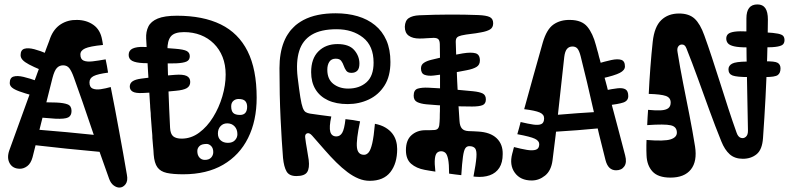

<svg xmlns="http://www.w3.org/2000/svg" viewBox="-20 -777 3562 867"><path d="M22 -98Q29 -117.5 46 -164.2Q63 -211 85 -271.8Q107 -332.5 129 -393Q131 -397.5 132.5 -402Q134 -406.5 135.5 -410.8Q137 -415 138.5 -419.5Q141 -425.5 143.2 -431.8Q145.5 -438 147.5 -444Q153.5 -460 159 -475.2Q164.5 -490.5 169.5 -504.5Q171.5 -509 173 -513.2Q174.5 -517.5 176 -521.8Q177.5 -526 179 -530Q181.5 -537.5 184.2 -544.2Q187 -551 189 -557.5Q197 -578.5 201.8 -591.2Q206.5 -604 207 -606Q223 -647.5 255 -667.8Q287 -688 328 -687Q371 -686.5 402 -664.5Q433 -642.5 441 -598Q442 -592 443.2 -586Q444.5 -580 445 -574Q385 -568 364 -558.2Q343 -548.5 343 -531Q343 -509.5 357.8 -503.2Q372.5 -497 398.2 -500Q424 -503 457 -509Q460 -494 463 -479Q466 -464 468 -449Q421.5 -443 402.8 -433.5Q384 -424 384 -405Q384 -383 398.5 -377Q413 -371 435 -374.2Q457 -377.5 480 -384Q490 -334 499.5 -284Q509 -234 518 -184.5Q527 -135 536 -85.8Q545 -36.5 553 12Q558.5 39.5 547 54.8Q535.5 70 519 70Q506.5 70 493.5 60.5Q480.5 51 473 31Q432.5 -81 392.5 -200.2Q352.5 -319.5 314 -426Q303.5 -455.5 293.2 -468.8Q283 -482 265 -482Q248 -482 236.8 -470Q225.5 -458 217 -425Q194 -336 171.5 -244Q149 -152 127 -67Q119.5 -39.5 103.5 -27.2Q87.5 -15 70 -15Q38 -15 24 -39.2Q10 -63.5 22 -98ZM123 -251 142 -314Q165.5 -315 188.2 -315Q211 -315 234 -314Q268.5 -312.5 285.8 -305.5Q303 -298.5 303 -276Q303 -254.5 288 -246.8Q273 -239 230 -241Q203 -242.5 176.2 -245.2Q149.5 -248 123 -251ZM133 -122Q110 -125 96 -134.5Q82 -144 82 -159Q82 -182.5 100.2 -188.5Q118.5 -194.5 144 -192Q209.5 -187 281.2 -180.2Q353 -173.5 424 -166L444 -90Q360 -97.5 280.2 -105.8Q200.5 -114 133 -122ZM165 -461Q131.5 -475 111.2 -485.8Q91 -496.5 82 -506.5Q73 -516.5 73 -528Q73 -551.5 90 -556.8Q107 -562 134.8 -554.8Q162.5 -547.5 193.5 -534ZM130 -345Q90.5 -356 67.2 -364.5Q44 -373 34 -381.8Q24 -390.5 24 -402Q24 -426 41 -431.2Q58 -436.5 86.2 -429.8Q114.5 -423 148 -411ZM411 -246 396 -321Q421.5 -325.5 437.2 -325.2Q453 -325 460 -314.2Q467 -303.5 467 -277Q467 -258.5 453 -253.5Q439 -248.5 411 -246ZM447 -86 432 -166Q458 -171.5 473.5 -170.5Q489 -169.5 496 -157.5Q503 -145.5 503 -118Q503 -98 489 -92.8Q475 -87.5 447 -86Z M674 -79Q673.5 -89 672.8 -98.8Q672 -108.5 671 -118Q670.5 -124 670 -130Q669.5 -136 669 -142Q668.5 -148 668 -154Q668 -159.5 667.8 -165Q667.5 -170.5 667 -175.8Q666.5 -181 666 -186Q664.5 -202.5 663.5 -219Q662.5 -235.5 661 -252Q661 -259.5 660.5 -267Q660 -274.5 659 -282Q658.5 -287.5 658.2 -292.8Q658 -298 657.8 -303.2Q657.5 -308.5 657 -314Q652.5 -386 648.2 -458.5Q644 -531 640 -603Q638.5 -634 650 -657.2Q661.5 -680.5 692.2 -693.2Q723 -706 779 -706Q896.5 -706 976.8 -666.8Q1057 -627.5 1098 -545.8Q1139 -464 1139 -336Q1139 -231.5 1100.2 -153.8Q1061.5 -76 987.5 -33Q913.5 10 807 10Q761 10 732.8 3.8Q704.5 -2.5 690.8 -21.5Q677 -40.5 674 -79ZM748 -200Q749.5 -171.5 762.5 -161.2Q775.5 -151 800 -151Q843 -151 879.2 -177.8Q915.5 -204.5 942.2 -247.8Q969 -291 984 -341.8Q999 -392.5 999 -440Q999 -484.5 985 -519.8Q971 -555 945.5 -580.2Q920 -605.5 885.8 -618.8Q851.5 -632 811 -632Q767 -632 751.2 -612.2Q735.5 -592.5 736 -551Q737.5 -463.5 740.5 -375.8Q743.5 -288 748 -200ZM1009 -132Q1030 -132 1041 -143.8Q1052 -155.5 1052 -171Q1052 -193 1039.2 -206.5Q1026.5 -220 1006 -220Q987.5 -220 975.8 -207.2Q964 -194.5 964 -174Q964 -154.5 976.5 -143.2Q989 -132 1009 -132ZM905 -55Q924 -55 933.5 -65.5Q943 -76 943 -90Q943 -107.5 933.8 -117.2Q924.5 -127 913 -127Q890.5 -127 880.8 -117.5Q871 -108 871 -95Q871 -76.5 880.5 -65.8Q890 -55 905 -55ZM1064 -258Q1080 -258 1088 -267.5Q1096 -277 1096 -295Q1096 -311 1087.5 -320.5Q1079 -330 1057 -330Q1043.5 -330 1033.8 -321.5Q1024 -313 1024 -297Q1024 -276 1033.2 -267Q1042.5 -258 1064 -258ZM627 -565Q663 -564.5 704.5 -562Q746 -559.5 770 -557Q810 -554 823.5 -546.5Q837 -539 837 -523Q837 -506 822.5 -499.2Q808 -492.5 775 -491Q754.5 -490.5 727.5 -490.5Q700.5 -490.5 674 -491Q647.5 -491.5 628 -492Q593.5 -493.5 577.2 -502Q561 -510.5 561 -529Q561 -549.5 579 -557.8Q597 -566 627 -565ZM618 -422Q652 -426.5 695.2 -431.8Q738.5 -437 769 -439Q806 -442 822.5 -434.2Q839 -426.5 839 -407Q839 -388.5 823.8 -379.2Q808.5 -370 773 -367Q746 -364 702.8 -361.2Q659.5 -358.5 624 -357Q592.5 -355.5 579.2 -363.2Q566 -371 566 -386Q566 -401 578.5 -409.8Q591 -418.5 618 -422ZM797 -65Q801.5 -62 805.8 -57.5Q810 -53 812 -50Q815.5 -45.5 817 -41.5Q818.5 -37.5 818.5 -33.5Q818.5 -22.5 809.8 -14.8Q801 -7 789.5 -6Q778 -5 769 -13Q766 -15.5 763.2 -19Q760.5 -22.5 758 -26Q755 -30 753.8 -34.5Q752.5 -39 752.5 -42.5Q752.5 -59 767.5 -67.2Q782.5 -75.5 797 -65Z M1258 -64Q1252 -137.5 1247 -241.8Q1242 -346 1242 -469Q1242 -503.5 1247 -533.2Q1252 -563 1262 -588Q1264.5 -594 1267.2 -600Q1270 -606 1273 -611.5Q1276 -616.5 1278.8 -621Q1281.5 -625.5 1285 -630Q1289.5 -637 1295 -643Q1300.5 -649 1306 -654.5Q1310.5 -659 1315.5 -663.5Q1320.5 -668 1326 -671.5Q1331.5 -675.5 1337.5 -679.2Q1343.5 -683 1350 -686.5Q1379.5 -702 1415.8 -709.5Q1452 -717 1496 -717Q1549.5 -717 1594.8 -703.8Q1640 -690.5 1673.2 -663.5Q1706.5 -636.5 1724.8 -595Q1743 -553.5 1743 -497Q1743 -432.5 1716.2 -390.5Q1689.5 -348.5 1645.5 -327.8Q1601.5 -307 1550 -307Q1498 -307 1461 -324.2Q1424 -341.5 1404.5 -373.8Q1385 -406 1385 -451Q1385 -512.5 1418 -545.2Q1451 -578 1504 -578Q1556 -578 1579.5 -551Q1603 -524 1603 -490Q1603 -467 1593.2 -457.5Q1583.5 -448 1567 -448Q1550.5 -448 1543.5 -457.8Q1536.5 -467.5 1532.2 -480Q1528 -492.5 1520.8 -502.2Q1513.5 -512 1496 -512Q1476.5 -512 1467.2 -498Q1458 -484 1458 -462Q1458 -419.5 1485.2 -398.2Q1512.5 -377 1552 -377Q1603 -377 1635 -405.5Q1667 -434 1667 -494Q1667 -570 1619.2 -607.5Q1571.5 -645 1500 -645Q1429 -645 1387.5 -620Q1346 -595 1331 -546.5Q1316 -498 1324 -428Q1331 -370.5 1336.2 -337.8Q1341.5 -305 1347.2 -290Q1353 -275 1360.8 -270.5Q1368.5 -266 1380 -264Q1404 -260.5 1428.5 -257.2Q1453 -254 1476 -251Q1465.5 -202.5 1471.5 -181.8Q1477.5 -161 1499 -161Q1515.5 -161 1525.2 -177.2Q1535 -193.5 1540 -239Q1557.5 -237.5 1574.2 -234.8Q1591 -232 1606 -229Q1588 -144.5 1591.8 -111.2Q1595.5 -78 1624 -78Q1635.5 -78 1644.8 -89Q1654 -100 1661 -130.2Q1668 -160.5 1673 -218Q1701 -212.5 1720 -201.2Q1739 -190 1751 -174.8Q1763 -159.5 1768.2 -141.5Q1773.5 -123.5 1773.5 -104Q1773.5 -39 1742.8 0.2Q1712 39.5 1649.5 39.5Q1623.5 39.5 1598.8 29.2Q1574 19 1549 0.2Q1524 -18.5 1498.5 -43.8Q1473 -69 1446.2 -99.8Q1419.5 -130.5 1390 -164Q1377.5 -178.5 1367 -175Q1356.5 -171.5 1358 -157Q1361 -131 1365.8 -105.5Q1370.5 -80 1374 -55Q1378.5 -17.5 1367 0.2Q1355.5 18 1318 18Q1286 18 1274 -2.8Q1262 -23.5 1258 -64ZM1300 -14Q1289 -13.5 1283 -22Q1277 -30.5 1277 -40Q1277 -49 1282 -56.2Q1287 -63.5 1298 -64ZM1287 -99Q1276.5 -99 1271.2 -107.8Q1266 -116.5 1266 -126Q1266 -137.5 1272 -146.8Q1278 -156 1290 -156ZM1707 -27Q1694.5 -27 1687.2 -34Q1680 -41 1680 -52Q1680 -69.5 1687.2 -77.2Q1694.5 -85 1705 -85Q1722.5 -85 1730.2 -77.8Q1738 -70.5 1738 -60Q1738 -44.5 1729.8 -35.8Q1721.5 -27 1707 -27Z M2112 -296Q2059.5 -296 2007.8 -298.8Q1956 -301.5 1905 -306Q1879.5 -308.5 1863.8 -316.2Q1848 -324 1848 -345Q1848 -371.5 1867 -377Q1886 -382.5 1915 -381Q1963 -379 2019.8 -374Q2076.5 -369 2116 -365Q2145.5 -362 2159.8 -354.8Q2174 -347.5 2174 -328Q2174 -308 2158.5 -302Q2143 -296 2112 -296ZM2088 -460Q2050.5 -452.5 2013.5 -446.5Q1976.5 -440.5 1939 -436Q1914.5 -433 1897.8 -439Q1881 -445 1881 -468Q1881 -484.5 1894 -493.2Q1907 -502 1928 -507Q1963.5 -516 1999.2 -523Q2035 -530 2070 -536Q2107.5 -542 2127.2 -536.5Q2147 -531 2147 -504Q2147 -484 2131.8 -474.8Q2116.5 -465.5 2088 -460ZM1919 -493Q1930.5 -493 1936.2 -486.8Q1942 -480.5 1942 -472Q1942 -456.5 1935.2 -449.8Q1928.5 -443 1918 -443Q1904.5 -443 1898.2 -450Q1892 -457 1892 -468Q1892 -480 1898.8 -486.5Q1905.5 -493 1919 -493ZM1813 -99Q1813 -144 1837.8 -166.2Q1862.5 -188.5 1899 -189Q1912.5 -189 1922.5 -189.2Q1932.5 -189.5 1942 -190Q1955 -191 1959.8 -199.8Q1964.5 -208.5 1965 -227Q1965.5 -234.5 1965.8 -243.5Q1966 -252.5 1966 -262.5Q1966.5 -269 1966.5 -275.8Q1966.5 -282.5 1966.5 -289Q1967 -295.5 1967 -302Q1967 -308.5 1967 -315Q1967 -321.5 1967 -343.5Q1967 -365.5 1967 -395Q1967 -398.5 1967 -401.8Q1967 -405 1967 -408.5Q1967 -412 1967 -415.5Q1967 -420.5 1967 -425.2Q1967 -430 1967 -435Q1967 -478 1966.8 -518.8Q1966.5 -559.5 1966 -578Q1965.5 -594 1959.2 -600Q1953 -606 1938 -606Q1925.5 -606 1908.5 -604.5Q1891.5 -603 1874 -603Q1843.5 -603 1825.8 -615.8Q1808 -628.5 1808 -656Q1809 -684 1825.8 -695.2Q1842.5 -706.5 1873 -708Q1941.5 -711 2009.8 -711.2Q2078 -711.5 2140 -709Q2176 -707.5 2191.5 -700Q2207 -692.5 2207 -672Q2207 -652.5 2192.8 -644Q2178.5 -635.5 2153 -631Q2127.5 -626 2106 -623.8Q2084.5 -621.5 2064 -617Q2050.5 -614 2044.2 -608.2Q2038 -602.5 2038 -588Q2040.5 -499 2044.5 -409.2Q2048.5 -319.5 2055 -230Q2056.5 -207.5 2065.8 -196.8Q2075 -186 2096 -185Q2106.5 -184.5 2117.5 -184.2Q2128.5 -184 2139 -183Q2194 -180 2222.5 -153Q2251 -126 2250 -81Q2250 -43 2234.8 -19.2Q2219.5 4.5 2191.5 14.5Q2163.5 24.5 2126 21Q2124 21 2122.2 20.5Q2120.5 20 2118 20Q2129 -37 2131.2 -66.5Q2133.5 -96 2125.8 -106.5Q2118 -117 2099 -117Q2087.5 -117 2081 -107.2Q2074.5 -97.5 2070.5 -69.2Q2066.5 -41 2063 14Q2049.5 12.5 2036 10.8Q2022.5 9 2008 7Q2008 -36.5 2003.5 -58.2Q1999 -80 1991 -87Q1983 -94 1972 -94Q1961 -94 1953.5 -87Q1946 -80 1943.8 -60.2Q1941.5 -40.5 1946 -2Q1934 -3.5 1922 -5.8Q1910 -8 1898 -10Q1860 -17 1836.5 -37.5Q1813 -58 1813 -99Z M2293 -83Q2294.5 -88 2295.8 -93Q2297 -98 2298.2 -103Q2299.5 -108 2301 -113Q2333.5 -104.5 2359.2 -100.2Q2385 -96 2400 -101Q2415 -106 2415 -126Q2415 -141 2395.2 -150.5Q2375.5 -160 2316 -171Q2320 -184.5 2323.8 -198.5Q2327.5 -212.5 2331 -226Q2364.5 -218 2388.2 -214.5Q2412 -211 2424.5 -216.8Q2437 -222.5 2437 -243Q2437 -260.5 2416.8 -269.2Q2396.5 -278 2347 -284Q2367.5 -358.5 2388.5 -434Q2409.5 -509.5 2431 -585Q2448.5 -645 2479.5 -666.5Q2510.5 -688 2554.5 -687Q2607 -686.5 2632 -656.5Q2657 -626.5 2671 -573Q2672 -569 2673.5 -563.8Q2675 -558.5 2676.5 -552.5Q2678.5 -546 2680.8 -537.8Q2683 -529.5 2685 -520.5Q2686.5 -515.5 2688 -510.2Q2689.5 -505 2690.8 -499.8Q2692 -494.5 2693.5 -489Q2696 -479.5 2698.8 -469Q2701.5 -458.5 2704.5 -447.5Q2707 -437.5 2709.8 -427.2Q2712.5 -417 2715.5 -406.5Q2717 -401.5 2718.2 -396.2Q2719.5 -391 2721 -386Q2722.5 -381 2723.5 -375.5Q2735 -332 2747 -287.2Q2759 -242.5 2769.8 -201.5Q2780.5 -160.5 2789.2 -127.8Q2798 -95 2803 -75Q2811.5 -43.5 2799.2 -25.8Q2787 -8 2762 -8Q2744 -8 2732 -19.5Q2720 -31 2714 -55Q2685 -167 2658.2 -286.5Q2631.5 -406 2602 -523Q2596 -547 2588 -557Q2580 -567 2565 -567Q2549.5 -567 2540.2 -556Q2531 -545 2528 -520Q2514.5 -403 2502 -283.2Q2489.5 -163.5 2475 -53Q2469 -6.5 2441.5 15.8Q2414 38 2381 38Q2330 38 2304.8 3.2Q2279.5 -31.5 2293 -83ZM2485 -182 2490 -258Q2539.5 -262.5 2587.8 -265.8Q2636 -269 2684 -272Q2716.5 -274.5 2727.2 -261.8Q2738 -249 2738 -234Q2738 -221.5 2729 -211.2Q2720 -201 2690 -198Q2638.5 -193 2587 -189Q2535.5 -185 2485 -182ZM2748 -121Q2737 -122.5 2730.5 -131Q2724 -139.5 2724 -150Q2724 -160.5 2730.8 -169.2Q2737.5 -178 2751 -178Q2753.5 -178 2755.8 -178Q2758 -178 2760 -178L2773 -119Q2767 -119 2760.2 -119.8Q2753.5 -120.5 2748 -121ZM2351 -2Q2340.5 -7 2336.2 -12.8Q2332 -18.5 2331.5 -25.8Q2331 -33 2331 -42Q2331 -59.5 2337.8 -67.8Q2344.5 -76 2355.5 -77.2Q2366.5 -78.5 2380 -75ZM2360 3Q2344 0.5 2335.5 -3.5Q2327 -7.5 2324 -16.2Q2321 -25 2321 -41Q2321 -56.5 2329.5 -62.8Q2338 -69 2351.5 -69Q2365 -69 2380 -66ZM2698 -423 2676 -489Q2711.5 -499.5 2740 -505.8Q2768.5 -512 2785.2 -506.8Q2802 -501.5 2802 -477Q2802 -460 2779 -448Q2756 -436 2698 -423ZM2719 -301 2709 -368Q2744 -375.5 2768 -378.2Q2792 -381 2804.5 -373.5Q2817 -366 2817 -343Q2817 -322 2795 -314.2Q2773 -306.5 2719 -301Z M2899.5 -76Q2899 -85.5 2898.8 -97.2Q2898.5 -109 2898.8 -121.5Q2899 -134 2899.5 -145Q2980.5 -138.5 3008.5 -147.8Q3036.5 -157 3036.5 -178Q3036.5 -205 3009 -211.2Q2981.5 -217.5 2902.5 -212Q2903.5 -229.5 2904.2 -246.8Q2905 -264 2906.5 -281Q2941.5 -277.5 2964 -278.8Q2986.5 -280 2997.5 -288.2Q3008.5 -296.5 3008.5 -314Q3008.5 -336 2986.5 -343.8Q2964.5 -351.5 2909.5 -353Q2912 -408.5 2916.8 -471.5Q2921.5 -534.5 2927.5 -589Q2935 -656.5 2966 -686.2Q2997 -716 3046.5 -716Q3091.5 -716 3116.8 -692.5Q3142 -669 3160.5 -617Q3177 -571.5 3195 -516.8Q3213 -462 3231.8 -403Q3250.5 -344 3269.2 -286.2Q3288 -228.5 3306.5 -177Q3313 -158.5 3325.5 -154.5Q3338 -150.5 3348 -159.2Q3358 -168 3357.5 -188Q3356.5 -259.5 3354.5 -345.8Q3352.5 -432 3351.2 -521.8Q3350 -611.5 3350.5 -694Q3350.5 -725.5 3362.8 -741.2Q3375 -757 3400.5 -757Q3424.5 -757 3436 -740Q3447.5 -723 3447.5 -689Q3447 -606.5 3444.2 -517.5Q3441.5 -428.5 3436.8 -336.8Q3432 -245 3425.5 -154Q3422 -101.5 3396.8 -80.8Q3371.5 -60 3334.5 -60Q3298 -60 3275.2 -80.2Q3252.5 -100.5 3237.5 -138Q3209.5 -207 3183.2 -279.5Q3157 -352 3131.2 -423Q3105.5 -494 3079.5 -559Q3076 -568 3071.2 -572Q3066.5 -576 3059.5 -576Q3049 -576 3042.8 -567.2Q3036.5 -558.5 3039.5 -542Q3050.5 -473.5 3064.5 -402.5Q3078.5 -331.5 3092.8 -259.5Q3107 -187.5 3118.5 -116Q3129 -48.5 3099.8 -11.8Q3070.5 25 3007.5 25Q2951.5 25 2926.2 -2.8Q2901 -30.5 2899.5 -76ZM3357.5 -635Q3376.5 -634.5 3395.8 -633.2Q3415 -632 3433.5 -631Q3474.5 -629 3493.2 -625Q3512 -621 3517.2 -614Q3522.5 -607 3522.5 -596Q3522.5 -585 3516.8 -577.8Q3511 -570.5 3491.5 -566.8Q3472 -563 3431.5 -563Q3412 -563 3393 -563Q3374 -563 3354.5 -563Q3315.5 -563 3295 -567.8Q3274.5 -572.5 3267 -581.5Q3259.5 -590.5 3259.5 -603Q3259.5 -615 3267.2 -622.8Q3275 -630.5 3296.2 -633.8Q3317.5 -637 3357.5 -635ZM3353.5 -499Q3373 -499 3393 -499.5Q3413 -500 3432.5 -500Q3479 -501 3491.8 -493.2Q3504.5 -485.5 3504.5 -468Q3504.5 -447 3492 -438Q3479.5 -429 3434.5 -429Q3416.5 -429 3398 -429Q3379.5 -429 3361.5 -429Q3307 -429 3288.2 -436Q3269.5 -443 3269.5 -464Q3269.5 -480.5 3285.8 -489.5Q3302 -498.5 3353.5 -499ZM3389.5 -405Q3391 -405 3392.5 -405Q3394 -405 3395.5 -405Q3403.5 -405 3408.5 -400Q3413.5 -395 3416 -387.2Q3418.5 -379.5 3418.5 -371Q3418.5 -362.5 3415.5 -354.5Q3412.5 -346.5 3407 -341.2Q3401.5 -336 3393.5 -336Q3391.5 -336 3389.8 -336Q3388 -336 3385.5 -336Q3374.5 -336 3369 -346Q3363.5 -356 3363.5 -368Q3363.5 -381.5 3370.2 -393.2Q3377 -405 3389.5 -405ZM2991.5 -122Q2997.5 -122 3004 -122Q3010.5 -122 3016.5 -122Q3030 -122 3036.8 -111.5Q3043.5 -101 3043.5 -88Q3043.5 -73 3035.5 -61.5Q3027.5 -50 3011.5 -49Q3005 -49 2998.8 -49Q2992.5 -49 2985.5 -49Q2970.5 -49 2963 -60.8Q2955.5 -72.5 2955.5 -86Q2955.5 -102 2963.8 -112Q2972 -122 2991.5 -122ZM3026.5 -59Q3011 -59 3002.8 -67.5Q2994.5 -76 2994.5 -93Q2994.5 -106 3003.8 -114Q3013 -122 3028.5 -122Q3041.5 -122 3049.5 -114.2Q3057.5 -106.5 3057.5 -92Q3057.5 -75.5 3048.8 -67.2Q3040 -59 3026.5 -59ZM3074.5 -624Q3074.5 -624 3074.5 -624Q3074.5 -624 3074.5 -624Q3074.5 -624 3074.5 -624Q3074.5 -624 3074.5 -624Q3074.5 -624 3074.5 -624Q3074.5 -624 3074.5 -624Q3074.5 -624 3074.5 -624Q3074.5 -624 3074.5 -624ZM3014.5 -671Q3014.5 -671 3014.5 -671Q3014.5 -671 3014.5 -671Q3014.5 -671 3014.5 -671Q3014.5 -671 3014.5 -671Q3014.5 -671 3014.5 -671Q3014.5 -671 3014.5 -671Q3014.5 -671 3014.5 -671Q3014.5 -671 3014.5 -671Z"/></svg>

Font: Kablammo
Style: Regular
Weight: 400
Designer: Travis Kochel, Lizy Gershenzon, Daria Petrova, Ethan Cohen
Foundry: Vectro Type Foundry
Version: Version 1.002